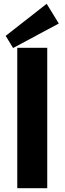

<svg xmlns="http://www.w3.org/2000/svg" viewBox="-20 -992 340 1012"><path d="M229 -740V0H71V-740ZM290 -868 49 -739 10 -803 226 -972Z"/></svg>

Font: Pathway Extreme 28pt
Style: Bold
Weight: 700
Designer: Eduardo Rodriguez Tunni
Foundry: Eduardo Rodriguez Tunni
Version: Version 1.001;gftools[0.9.26]